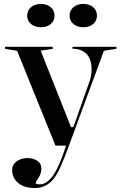

<svg xmlns="http://www.w3.org/2000/svg" viewBox="-20 -737 631 972"><path d="M155.7 215Q119.3 215 93.9 203Q68.5 191.1 55 170.4Q41.5 149.7 41.5 124Q41.5 108.2 48.2 97Q54.9 85.8 66.3 78.2Q77.7 70.6 91.5 66.8Q105.2 63 119.6 63Q137.4 63 153.3 69Q169.2 75.1 179.3 86.5Q189.4 98 189.4 116.2Q189.4 130.1 185.4 142Q181.4 154 173.9 164Q168.2 173.6 164.5 179.5Q160.8 185.5 160.8 188.8Q160.8 196.2 182.6 196.2Q201.3 196.2 220.1 182.1Q238.9 168.1 255.1 141.5Q268 121.8 283.7 84.6Q299.4 47.4 314.5 0H260.7L66.5 -480L5.5 -489.6V-500H247V-489.6L185.9 -480.6L339.4 -93.5H351.5L435.2 -330.6Q439.3 -343 441.5 -357.6Q443.7 -372.2 443.7 -387Q443.7 -404.5 439.5 -422.7Q435.3 -440.9 424.5 -456.1Q413.7 -471.2 394.8 -480.6Q375.9 -490 347.1 -490V-500H569.4V-490L506.1 -480L329.1 0Q308 58.2 290.9 96.9Q273.8 135.7 263.1 152.5Q244.6 181 218.6 198Q192.6 215 155.7 215ZM402.2 -717.1Q432.4 -717.1 451.6 -700.5Q470.8 -684 470.8 -657.6Q470.8 -631.6 451.6 -615.3Q432.4 -599.1 402.2 -599.1Q371.3 -599.1 351.8 -615.3Q332.3 -631.6 332.3 -657.6Q332.3 -684 351.8 -700.5Q371.3 -717.1 402.2 -717.1ZM187.4 -717.1Q217.6 -717.1 236.9 -700.5Q256.1 -684 256.1 -657.6Q256.1 -631.6 236.9 -615.3Q217.6 -599.1 187.4 -599.1Q156.6 -599.1 137.1 -615.3Q117.6 -631.6 117.6 -657.6Q117.6 -684 137.1 -700.5Q156.6 -717.1 187.4 -717.1Z"/></svg>

Font: Kalnia Thin
Style: Regular
Weight: 100
Version: Version 1.105